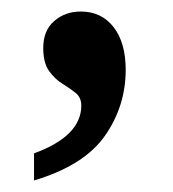

<svg xmlns="http://www.w3.org/2000/svg" viewBox="-20 -159 300 333"><path d="M39 107Q121 77 121 24Q121 10 111 2Q101 -6 88 -14Q75 -22 65 -36Q55 -50 55 -76Q55 -106 74 -122.5Q93 -139 120 -139Q156 -139 177 -112Q198 -85 198 -38Q198 25 162 76.5Q126 128 39 154Z"/></svg>

Font: Noto Serif Hebrew SemiCondensed SemiBold
Style: Regular
Weight: 600
Width: 4
Designer: Monotype Design Team
Foundry: Monotype Imaging Inc.
Version: Version 2.004; ttfautohint (v1.8.4.7-5d5b)